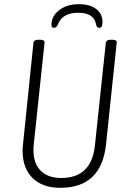

<svg xmlns="http://www.w3.org/2000/svg" viewBox="-20 -892 630 918"><path d="M268 6Q183 6 135.5 -41Q88 -88 88 -171Q88 -178 88.5 -186Q89 -194 90 -202L140 -688Q142 -702 164 -702H172Q194 -702 193 -688L141 -198Q140 -192 140 -185.5Q140 -179 140 -174Q140 -111 174.5 -76Q209 -41 273 -41Q418 -41 434 -198L486 -688Q488 -702 509 -702H517Q540 -702 538 -688L487 -202Q465 6 268 6ZM238 -759Q226 -759 226 -772Q226 -815 263 -843.5Q300 -872 357 -872Q410 -872 440 -849Q470 -826 470 -787Q470 -771 466 -765Q462 -759 454 -759Q442 -759 439 -776Q430 -831 353 -831Q279 -831 257 -776Q251 -759 238 -759Z"/></svg>

Font: Asap Condensed Condensed ExtraLight
Style: Italic
Weight: 200
Width: 3
Italic angle: -6°
Designer: Pablo Cosgaya
Foundry: Omnibus-Type
Version: Version 3.001; ttfautohint (v1.8.4.7-5d5b)